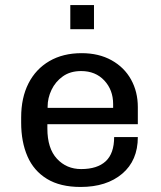

<svg xmlns="http://www.w3.org/2000/svg" viewBox="-20 -732 640 762"><path d="M300 10Q219 10 166.5 -22Q114 -54 89 -111.5Q64 -169 64 -245V-266Q64 -344 93 -401Q122 -458 176 -489.5Q230 -521 304 -521Q372 -521 422.5 -493Q473 -465 500 -416.5Q527 -368 527 -307V-239H168V-222Q168 -143 206 -102Q244 -61 302 -61Q366 -61 399.5 -92Q433 -123 433 -188H527Q527 -95 465 -42.5Q403 10 300 10ZM169 -304H429V-319Q429 -375 394 -412.5Q359 -450 302 -450Q259 -450 229.5 -429Q200 -408 184.5 -375.5Q169 -343 169 -309ZM259 -616V-712H353V-616Z"/></svg>

Font: Chivo Mono
Style: Regular
Weight: 400
Monospace: yes
Designer: Hector Gatti
Foundry: Omnibus-Type
Version: Version 1.008; ttfautohint (v1.8.4.7-5d5b)